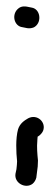

<svg xmlns="http://www.w3.org/2000/svg" viewBox="-20 -495 175 607"><path d="M83 86C89 81 93 74 95 66V65L97 49C99 38 100 25 100 13V12C98 -8 96 -30 98 -50V-51C98 -56 99 -59 99 -63C101 -64 111 -70 116 -81C127 -108 98 -136 69 -121C57 -114 43 -105 37 -86C29 -57 31 -14 34 15C34 21 33 31 32 40L29 54C24 84 61 103 83 86ZM51 -409 66 -406C72 -405 83 -405 91 -411C113 -427 107 -467 80 -471L65 -474C59 -475 48 -476 39 -469C15 -451 24 -412 51 -409Z"/></svg>

Font: Stray Cat
Style: ExBdExt
Weight: 800
Version: Version 1.0